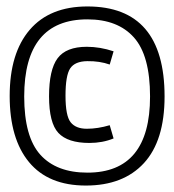

<svg xmlns="http://www.w3.org/2000/svg" viewBox="-20 -569 540 595"><path d="M251 -549Q490 -549 490 -270Q490 -133 426 -63.5Q362 6 246 6Q130 6 70 -66.5Q10 -139 10 -271.5Q10 -404 72 -476.5Q134 -549 251 -549ZM55 -270Q55 -145 105 -89.5Q155 -34 251 -34Q445 -34 445 -270Q445 -397 395 -453Q345 -509 251 -509Q55 -509 55 -270ZM320 -181 332 -140Q298 -126 257 -126Q190 -126 161 -157Q132 -188 132 -270.5Q132 -353 158.5 -388.5Q185 -424 249 -424Q290 -424 332 -410L320 -369Q289 -380 250.5 -379.5Q212 -379 197.5 -357Q183 -335 183 -272.5Q183 -210 199 -190Q215 -170 249 -170Q283 -170 320 -181Z"/></svg>

Font: TypoPRO Lekton
Style: Regular
Weight: 400
Monospace: yes
Designer: Paolo Mazzetti, Luciano Perondi, Raffaele Flato, Elena Papassissa, Emilio Macchia, Michela Povoleri, Tobias Seemiller, R
Version: Version 34.000